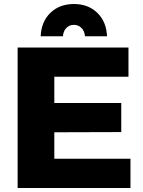

<svg xmlns="http://www.w3.org/2000/svg" viewBox="-20 -938 715 958"><path d="M68 -701H621V-555H251V-424H585V-279L251 -278V-146H631V0H68ZM183 -757Q186 -830 231.5 -874Q277 -918 349 -918Q420 -918 465.5 -874Q511 -830 514 -757H404Q402 -783 386.5 -798.5Q371 -814 349 -814Q326 -814 311 -798.5Q296 -783 294 -757Z"/></svg>

Font: Montserrat V1
Style: Bold
Weight: 700
Designer: Julieta Ulanovsky
Foundry: Julieta Ulanovsky
Version: Version 6.001